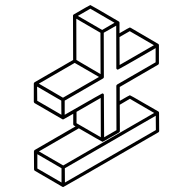

<svg xmlns="http://www.w3.org/2000/svg" viewBox="-20 -673 772 768"><path d="M232.9 75.2Q231 75.2 231 74.7L229.5 74.2L119.6 10.3Q116.2 8.3 116.2 4.4L115.7 -67.4Q115.7 -67.9 116.2 -67.9V-68.4Q116.2 -71.8 119.1 -73.2L282.2 -167.5Q279.3 -168.9 276.1 -170.7Q272.9 -172.4 272.9 -176.3V-217.8Q234.4 -195.8 233.6 -195.6Q232.9 -195.3 231.9 -195.3L230 -195.8L118.7 -260.3Q115.7 -262.2 115.2 -266.1V-338.9Q115.7 -342.3 118.7 -344.2L272.5 -433.1L272 -611.3Q272.9 -613.8 274.9 -615.2Q339.4 -652.8 341.3 -652.8Q343.3 -652.8 454.6 -587.4L455.6 -586.9L457 -585.4V-585H457.5V-584.5L458 -582.5V-540Q497.1 -563 499 -563L502.4 -562Q612.3 -498 613.3 -497.1Q613.8 -497.1 613.8 -496.6H614.3L615.2 -494.6V-493.7L615.7 -492.7V-419.9Q615.7 -416 612.3 -414.1L459 -325.2V-269.5Q497.6 -292 499.5 -292Q501.5 -292 557.4 -259.3Q613.3 -226.6 614.3 -226.6L614.7 -225.6L615.7 -224.6L616.2 -221.2L616.7 -148.9Q616.7 -145.5 613.3 -143.6Q234.9 75.2 232.9 75.2ZM458.5 -413.1 595.7 -492.2 499 -548.3 458 -524.9ZM388.7 -553.2 438 -582 341.3 -638.2 291.5 -609.4ZM382.3 -376.5 381.8 -542 285.2 -598.1 285.6 -433.1ZM225.6 -213.9 225.1 -270.5 128.4 -326.7 128.9 -270ZM231.9 -282.2 376 -365.2 278.8 -421.4 135.3 -338.4ZM396.5 -124 445.8 -152.3 445.3 -329.1Q445.3 -333 448.7 -335L602.5 -423.8V-480.5Q453.6 -394.5 451.7 -394.5Q446.8 -394.5 445.3 -399.4L444.8 -570.3L395 -542L395.5 -364.3Q395 -361.3 392.6 -359.4L238.8 -270.5V-213.9L276.4 -235.4Q387.7 -299.3 389.2 -299.3Q394 -299.3 395.5 -294.4Q396 -293.9 396.5 -124ZM383.3 -124 382.8 -281.2 286.1 -225.6V-180.2ZM226.1 57.1V0L129.4 -56.2V1ZM232.9 -11.2 596.7 -221.2 499.5 -277.8 459 -253.9 459.5 -148.4Q459 -145 456.1 -143.1Q392.1 -106 391.1 -106H389.6Q388.2 -106 295.4 -159.7L135.7 -67.4ZM239.7 57.1 603.5 -152.8 603 -210 239.3 0Z"/></svg>

Font: 3D Isometric
Style: Regular
Weight: 400
Designer: GGBotNet
Version: 1.10